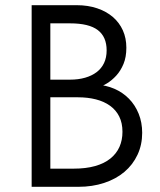

<svg xmlns="http://www.w3.org/2000/svg" viewBox="-20 -720 616 740"><path d="M102 0H282Q336 0 381.5 -15Q427 -30 459.5 -57.5Q492 -85 510 -123.5Q528 -162 528 -208Q528 -248 514.5 -281.5Q501 -315 477 -339.5Q453 -364 420.5 -378Q388 -392 350 -394L356 -382Q373 -387 392 -398.5Q411 -410 428 -428.5Q445 -447 456 -473.5Q467 -500 467 -536Q467 -573 453.5 -603Q440 -633 415 -654.5Q390 -676 354.5 -688Q319 -700 276 -700H102ZM174 -32V-668L147 -630H250Q323 -630 357 -604Q391 -578 391 -526Q391 -498 381 -477Q371 -456 352.5 -442Q334 -428 308 -420.5Q282 -413 250 -413H161V-345H281Q318 -345 349.5 -337Q381 -329 404 -312.5Q427 -296 439.5 -271Q452 -246 452 -212Q452 -180 440.5 -154Q429 -128 405.5 -109Q382 -90 346.5 -80Q311 -70 264 -70H147Z"/></svg>

Font: Tilda Sans VF
Style: Regular
Weight: 400
Designer: ParaType Ltd
Foundry: ParaType Ltd
Version: Version 1.010